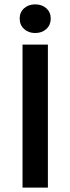

<svg xmlns="http://www.w3.org/2000/svg" viewBox="-20 -858 322 878"><path d="M83 0V-654H199V0ZM141 -707Q110 -707 90 -725.5Q70 -744 70 -773Q70 -802 90 -820Q110 -838 141 -838Q172 -838 192 -820Q212 -802 212 -773Q212 -744 192 -725.5Q172 -707 141 -707Z"/></svg>

Font: CV Source Sans Light
Style: Bold
Weight: 600
Designer: Paul D. Hunt
Foundry: Adobe Systems Incorporated
Version: Version 3.001